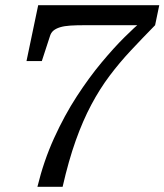

<svg xmlns="http://www.w3.org/2000/svg" viewBox="-20 -658 633 739"><path d="M306 -561H533L524 -575Q500 -555 459.5 -515Q419 -475 371 -417.5Q323 -360 275.5 -287Q228 -214 188 -126Q148 -38 124 61H221Q244 -40 271.5 -117Q299 -194 331.5 -255Q364 -316 402 -366.5Q440 -417 483.5 -463.5Q527 -510 577 -561L593 -638H127L82 -423H141L172 -518Q176 -532 185.5 -540Q195 -548 211 -553Q227 -558 250.5 -559.5Q274 -561 306 -561Z"/></svg>

Font: Roboto Serif
Style: Italic
Weight: 400
Italic angle: -10°
Designer: Greg Gazdowicz
Foundry: Commercial Type
Version: Version 1.008